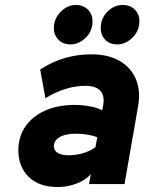

<svg xmlns="http://www.w3.org/2000/svg" viewBox="-20 -742 582 774"><path d="M214 12Q137 12 95.5 -29Q54 -70 54 -136Q54 -191 82.5 -232.2Q111 -273.5 162 -296.2Q213 -319 281 -319Q312 -319 343.8 -313Q375.5 -307 392 -297L395 -312Q403.5 -354 385.5 -375Q367.5 -396 324 -396Q285 -396 244 -383.5Q203 -371 163 -346L142 -462Q190 -493 241 -508Q292 -523 349 -523Q415.5 -523 461.2 -497Q507 -471 527.2 -424.2Q547.5 -377.5 537 -316L482 0H339L346 -40Q326.5 -17 289.8 -2.5Q253 12 214 12ZM256 -116Q284.5 -116 313.2 -124Q342 -132 365 -149L372 -189Q358 -194.5 335.5 -198.8Q313 -203 286 -203Q258 -203 238 -196.8Q218 -190.5 207.5 -179.2Q197 -168 197 -153Q197 -135 212.8 -125.5Q228.5 -116 256 -116ZM453 -563Q421.5 -563 403.8 -582.2Q386 -601.5 386 -629Q386 -667.5 412.8 -694.8Q439.5 -722 474 -722Q505.5 -722 523.8 -703Q542 -684 542 -656Q542 -630 529 -609Q516 -588 495.5 -575.5Q475 -563 453 -563ZM264 -563Q233.5 -563 215.2 -582.2Q197 -601.5 197 -629Q197 -655 210 -676Q223 -697 243 -709.5Q263 -722 284 -722Q316.5 -722 334.8 -703Q353 -684 353 -656Q353 -617 325.5 -590Q298 -563 264 -563Z"/></svg>

Font: Overpass Black
Style: Italic
Weight: 900
Italic angle: -10°
Designer: Delve Withrington, Dave Bailey, Thomas Jockin
Foundry: Delve Fonts LLC
Version: Version 4.000